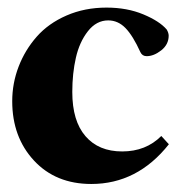

<svg xmlns="http://www.w3.org/2000/svg" viewBox="-20 -466 474 498"><path d="M216.8 11.2Q124.5 11.2 68.1 -49.6Q11.7 -110.4 11.7 -203.6Q11.7 -250 28.3 -293.2Q44.9 -336.4 75.2 -370.8Q105.5 -405.3 152.6 -425.8Q199.7 -446.3 256.3 -446.3Q309.6 -446.3 351.8 -428.7Q394 -411.1 412.6 -389.2Q417.5 -380.4 417.5 -373.5Q417.5 -350.6 398.2 -335.4Q378.9 -320.3 360.4 -320.3Q349.1 -320.3 344.2 -330.6Q324.7 -373.5 305.4 -393.3Q286.1 -413.1 260.7 -413.1Q230 -413.1 208 -385Q186 -356.9 176.8 -316.2Q167.5 -275.4 167.5 -227.5Q167.5 -152.3 201.7 -112.8Q235.8 -73.2 296.9 -73.2Q358.4 -73.2 398.4 -113.3L418 -91.8Q336.4 11.2 216.8 11.2Z"/></svg>

Font: Elstob Grade
Style: Regular
Weight: 400
Designer: Peter S. Baker
Version: Version 1.015